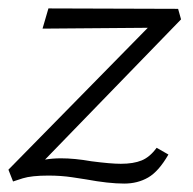

<svg xmlns="http://www.w3.org/2000/svg" viewBox="-21 -426 459 456"><path d="M351 -75 379 -59Q356 -19 331 -4.5Q306 10 274 10Q237 10 183 0Q177 -1 150.5 -5Q124 -9 94 -9Q54 -9 33 -2.5Q12 4 10 5L-1 -23L330 -360L80 -358L94 -406L402 -405L409 -380L86 -47Q104 -50 124 -50Q156 -50 196 -43Q242 -37 266 -37Q296 -37 315.5 -45Q335 -53 351 -75Z"/></svg>

Font: Ysabeau Semilight
Style: Italic
Weight: 300
Italic angle: -12°
Designer: Christian Thalmann (Catharsis Fonts)
Version: Version 0.003